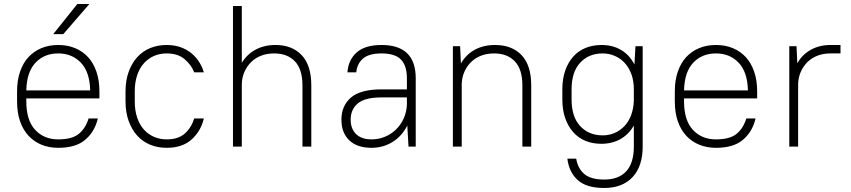

<svg xmlns="http://www.w3.org/2000/svg" viewBox="-20 -730 4235 956"><path d="M270 6Q224 6 186.5 -9.5Q149 -25 122 -54Q95 -83 80 -126Q65 -169 65 -225V-275Q65 -330 80 -373.5Q95 -417 122 -446Q149 -475 186.5 -490.5Q224 -506 270 -506Q316 -506 353.5 -490.5Q391 -475 418 -446Q445 -417 460 -373.5Q475 -330 475 -275V-240H111V-225Q111 -131 155 -83.5Q199 -36 270 -36Q339 -36 372.5 -63.5Q406 -91 421 -140H467Q452 -75 405 -34.5Q358 6 270 6ZM270 -464Q200 -464 156.5 -417.5Q113 -371 111 -280H429Q427 -371 383 -417.5Q339 -464 270 -464ZM365 -710H425L295 -560H245Z M810 6Q765 6 727.5 -9.5Q690 -25 663 -55Q636 -85 620.5 -128Q605 -171 605 -225V-275Q605 -329 620.5 -372Q636 -415 663 -445Q690 -475 727.5 -490.5Q765 -506 810 -506Q848 -506 879 -495Q910 -484 933 -465Q956 -446 971.5 -421.5Q987 -397 995 -370H947Q932 -408 898.5 -436Q865 -464 810 -464Q776 -464 747 -451.5Q718 -439 696.5 -415Q675 -391 663 -355.5Q651 -320 651 -275V-225Q651 -180 663 -144.5Q675 -109 696.5 -85Q718 -61 747 -48.5Q776 -36 810 -36Q867 -36 899.5 -64.5Q932 -93 947 -140H995Q980 -77 934 -35.5Q888 6 810 6Z M1140 -700H1184V-417Q1209 -459 1252 -482.5Q1295 -506 1352 -506Q1434 -506 1482 -455.5Q1530 -405 1530 -305V0H1486V-305Q1486 -385 1448.5 -424.5Q1411 -464 1345 -464Q1310 -464 1281 -453Q1252 -442 1231 -421.5Q1210 -401 1197.5 -373Q1185 -345 1184 -312V0H1140Z M1830 6Q1758 6 1719 -31.5Q1680 -69 1680 -134Q1680 -203 1727 -244Q1774 -285 1880 -285H2006V-340Q2006 -404 1976 -434Q1946 -464 1880 -464Q1817 -464 1787.5 -438.5Q1758 -413 1754 -370H1710Q1714 -431 1755.5 -468.5Q1797 -506 1880 -506Q2050 -506 2050 -340V0H2014L2008 -105Q1982 -53 1935 -23.5Q1888 6 1830 6ZM1830 -36Q1865 -36 1896.5 -49Q1928 -62 1952 -85.5Q1976 -109 1990 -140Q2004 -171 2006 -207V-245H1880Q1797 -245 1761.5 -215Q1726 -185 1726 -134Q1726 -89 1753 -62.5Q1780 -36 1830 -36Z M2235 -500H2271L2275 -414Q2300 -458 2343.5 -482Q2387 -506 2445 -506Q2529 -506 2577 -455.5Q2625 -405 2625 -305V0H2581V-305Q2581 -385 2543.5 -424.5Q2506 -464 2440 -464Q2405 -464 2376 -453Q2347 -442 2326 -421.5Q2305 -401 2292.5 -373Q2280 -345 2279 -312V0H2235Z M2974 -14Q2931 -14 2895.5 -28.5Q2860 -43 2834.5 -71.5Q2809 -100 2794.5 -141Q2780 -182 2780 -235V-285Q2780 -338 2794.5 -379Q2809 -420 2834.5 -448.5Q2860 -477 2896 -491.5Q2932 -506 2976 -506Q3030 -506 3072 -481.5Q3114 -457 3139 -409L3144 -500H3180V0Q3180 98 3129.5 152Q3079 206 2988 206Q2900 206 2856.5 166.5Q2813 127 2805 60H2849Q2857 109 2889.5 136.5Q2922 164 2988 164Q3061 164 3098.5 122.5Q3136 81 3136 0V-105Q3110 -60 3068.5 -37Q3027 -14 2974 -14ZM2981 -56Q3013 -56 3040.5 -68Q3068 -80 3089 -102Q3110 -124 3122 -155.5Q3134 -187 3136 -227V-285Q3136 -327 3124 -360Q3112 -393 3091 -416Q3070 -439 3041.5 -451.5Q3013 -464 2980 -464Q2912 -464 2869 -418Q2826 -372 2826 -285V-235Q2826 -148 2869 -102Q2912 -56 2981 -56Z M3545 6Q3499 6 3461.5 -9.5Q3424 -25 3397 -54Q3370 -83 3355 -126Q3340 -169 3340 -225V-275Q3340 -330 3355 -373.5Q3370 -417 3397 -446Q3424 -475 3461.5 -490.5Q3499 -506 3545 -506Q3591 -506 3628.5 -490.5Q3666 -475 3693 -446Q3720 -417 3735 -373.5Q3750 -330 3750 -275V-240H3386V-225Q3386 -131 3430 -83.5Q3474 -36 3545 -36Q3614 -36 3647.5 -63.5Q3681 -91 3696 -140H3742Q3727 -75 3680 -34.5Q3633 6 3545 6ZM3545 -464Q3475 -464 3431.5 -417.5Q3388 -371 3386 -280H3704Q3702 -371 3658 -417.5Q3614 -464 3545 -464Z M3910 -500H3946L3950 -415Q3974 -458 4017 -482Q4060 -506 4115 -506H4165V-464H4115Q4080 -464 4051 -453Q4022 -442 4001 -421.5Q3980 -401 3967.5 -373Q3955 -345 3954 -312V0H3910Z"/></svg>

Font: PT Root UI Web Light
Style: Regular
Weight: 300
Designer: Vitaly Kuzmin
Foundry: ParaType Ltd.
Version: Version 1.000W